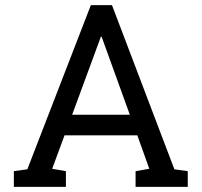

<svg xmlns="http://www.w3.org/2000/svg" viewBox="-20 -731 789 751"><path d="M34.2 0V-61.5L86.9 -68.8L335.4 -710.9H418L662.1 -68.8L714.4 -61.5V0H510.3V-61.5L564 -70.8L517.1 -201.7H232.4L184.1 -70.8L237.8 -61.5V0ZM262.2 -282.2H487.8L383.3 -571.3L377.4 -587.4H374.5L368.7 -571.3Z"/></svg>

Font: Roboto Slab
Style: Regular
Weight: 400
Designer: Google
Version: Version 2.000; ttfautohint (v1.8.1.43-b0c9)